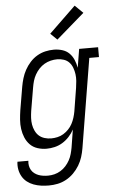

<svg xmlns="http://www.w3.org/2000/svg" viewBox="-64 -814 632 1069"><g transform="rotate(-5 252.5 -279.5)"><path d="M165 213Q143 213 121.5 210Q100 207 80 199.5Q60 192 44 179.5Q28 167 17.5 149Q7 131 3 109.5Q-1 88 2 66H63Q61 80 63.5 93.5Q66 107 72.5 118Q79 129 89.5 137Q100 145 112 149.5Q124 154 137.5 156Q151 158 165 158Q183 158 201 153.5Q219 149 235.5 139Q252 129 265 114.5Q278 100 287 83.5Q296 67 301 49Q306 31 309 14L325 -86Q314 -65 297 -46.5Q280 -28 259.5 -15.5Q239 -3 216 2.5Q193 8 170 8Q144 8 119.5 0Q95 -8 78 -25.5Q61 -43 51.5 -66Q42 -89 38.5 -114Q35 -139 37 -165.5Q39 -192 43 -218L65 -348Q69 -371 76 -394.5Q83 -418 95 -440Q107 -462 124.5 -481.5Q142 -501 164 -514Q186 -527 210 -532.5Q234 -538 258 -538Q282 -538 305 -531Q328 -524 344 -508Q360 -492 369 -470.5Q378 -449 382 -426L399 -530H505V-475H451L369 23Q365 47 357.5 71Q350 95 336.5 117.5Q323 140 304 159Q285 178 262 190.5Q239 203 214.5 208Q190 213 165 213ZM201 -47Q218 -47 236 -51Q254 -55 269.5 -64.5Q285 -74 298 -87.5Q311 -101 319.5 -117Q328 -133 333.5 -150.5Q339 -168 342 -185L363 -315Q366 -334 367.5 -353.5Q369 -373 366.5 -391.5Q364 -410 357.5 -427.5Q351 -445 339 -458Q327 -471 309 -477Q291 -483 272 -483Q254 -483 235.5 -478.5Q217 -474 200.5 -464.5Q184 -455 170.5 -440.5Q157 -426 147.5 -409Q138 -392 133 -374.5Q128 -357 125 -339L103 -209Q100 -189 99 -170Q98 -151 101 -133Q104 -115 112 -98Q120 -81 133 -69.5Q146 -58 164 -52.5Q182 -47 201 -47ZM283 -592 246 -628 395 -772 440 -728Z"/></g></svg>

Font: Iosevka Curly Slab LtObl
Style: Regular
Weight: 300
Italic angle: -9°
Monospace: yes
Designer: Belleve Invis
Foundry: Belleve Invis
Version: Version 11.0.0; ttfautohint (v1.8.3)